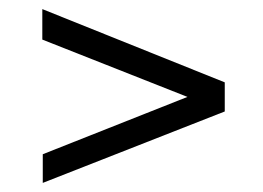

<svg xmlns="http://www.w3.org/2000/svg" viewBox="-20 -560 578 422"><path d="M74 -221V-158L474 -315V-379L73 -540V-473L392 -347Z"/></svg>

Font: United Sans ExtraLight
Style: Regular
Weight: 200
Designer: Pablo Impallari, Rodrigo Fuenzalida (Modified by Dan O. Williams)
Version: Version 1.000;PS 001.000;hotconv 1.0.88;makeotf.lib2.5.64775